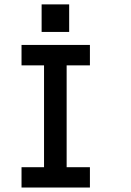

<svg xmlns="http://www.w3.org/2000/svg" viewBox="-20 -838 586 858"><path d="M381.8 0H76.2V-90.8H176.8V-545.9H76.2V-637.2H381.8V-545.9H277.8V-90.8H381.8ZM289.1 -695.3H166V-818.4H289.1Z"/></svg>

Font: Anonymous Pro
Style: Bold
Weight: 700
Monospace: yes
Designer: Mark Simonson
Version: Version 1.003